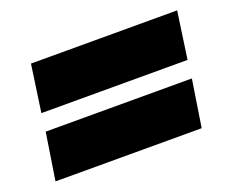

<svg xmlns="http://www.w3.org/2000/svg" viewBox="-71 -595 713 590"><g transform="rotate(-20 285.5 -300.0)"><path d="M530 -329H52L74 -483H552ZM499 -117H21L45 -271H523Z"/></g></svg>

Font: Exo 2.0 Black
Style: Italic
Weight: 900
Italic angle: -8°
Designer: Natanael Gama
Version: Version 1.001;PS 001.001;hotconv 1.0.70;makeotf.lib2.5.58329